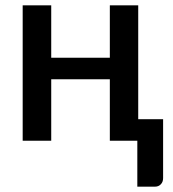

<svg xmlns="http://www.w3.org/2000/svg" viewBox="-20 -530 652 723"><path d="M500.5 -81.1H594.2V140.6Q594.2 155.3 585.4 164.1Q577.1 172.9 563.5 172.9H497.1V0H393.6V-231.4H172.9V0H65.4V-509.8H172.9V-312.5H393.6V-509.8H500.5Z"/></svg>

Font: Lato-SemiBold
Style: Regular
Weight: 500
Designer: Lukasz Dziedzic with Adam Twardoch and Botio Nikoltchev
Foundry: tyPoland Lukasz Dziedzic
Version: ""